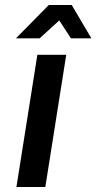

<svg xmlns="http://www.w3.org/2000/svg" viewBox="-20 -751 387 771"><path d="M44 -597 176 -731H268L347 -597H265L218 -669L139 -597ZM46 0 130 -531H246L162 0Z"/></svg>

Font: Exo
Style: DemiBoldItalic
Weight: 600
Designer: Natanael Gama
Version: Version 1